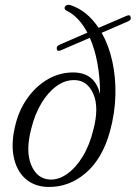

<svg xmlns="http://www.w3.org/2000/svg" viewBox="-20 -749 551 779"><path d="M426 -215.5Q395.5 -105 327.5 -46.8Q259.5 11.5 173.5 9.5Q118.5 8 82.2 -24.8Q46 -57.5 35 -115.5Q24 -173.5 44.5 -250Q60 -308.5 94.8 -355.5Q129.5 -402.5 177.2 -429.2Q225 -456 280.5 -455Q366 -453 386 -366.5Q386 -434 375.2 -492.2Q364.5 -550.5 344.5 -595.5L226 -544.5Q212.5 -539 210.5 -550Q208 -562 221.5 -567.5L334.5 -616.5Q300.5 -681 250.5 -705.5Q238 -712 243.5 -722Q249.5 -732 265 -728.5Q299.5 -717.5 328.5 -693.8Q357.5 -670 380 -636L494 -685Q508.5 -691 510 -679.5Q513.5 -668 499 -662L392.5 -616Q421 -566 435.5 -501Q450 -436 448.2 -363Q446.5 -290 426 -215.5ZM183 -20.5Q217.5 -19 252.2 -43.2Q287 -67.5 315.2 -113.5Q343.5 -159.5 359 -223.5Q382.5 -313.5 358.8 -367.8Q335 -422 285 -424Q245 -425.5 209.8 -400Q174.5 -374.5 147.8 -329.8Q121 -285 107 -227.5Q83 -136.5 106.5 -79.8Q130 -23 183 -20.5Z"/></svg>

Font: Fraunces 72pt Soft Light
Style: Italic
Weight: 300
Italic angle: -16°
Version: Version 1.000;[b76b70a41]